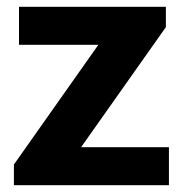

<svg xmlns="http://www.w3.org/2000/svg" viewBox="-20 -546 540 566"><path d="M21 0V-61L270 -414H36V-526H469V-466L219 -112H478V0Z"/></svg>

Font: Archivo VF Beta
Style: Regular
Weight: 400
Designer: Hector Gatti
Foundry: Omnibus-Type
Version: Version 1.002